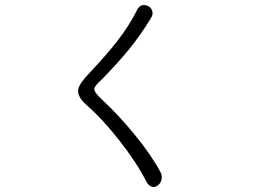

<svg xmlns="http://www.w3.org/2000/svg" viewBox="-20 -778 1040 775"><path d="M533.2 -737.3Q502 -674.8 451.2 -609.4Q409.2 -555.7 344.7 -487.3Q300.8 -442.4 295.9 -418Q290 -387.7 332 -351.6Q393.6 -297.9 461.9 -210.9Q532.2 -121.1 570.3 -45.9Q579.1 -28.3 592.8 -24.4Q605.5 -20.5 616.2 -29.3Q627.9 -37.1 631.8 -51.8Q635.7 -67.4 627.9 -83Q589.8 -154.3 520.5 -238.3Q458 -314.5 391.6 -376Q361.3 -404.3 360.4 -418Q360.4 -427.7 380.9 -448.2L385.7 -452.1Q453.1 -520.5 501 -579.1Q550.8 -640.6 589.8 -706.1Q598.6 -719.7 594.7 -733.4Q590.8 -746.1 579.1 -752.9Q566.4 -759.8 553.7 -756.8Q540 -752.9 533.2 -737.3Z"/></svg>

Font: Gulim
Style: Regular
Weight: 400
Version: Version 2.21